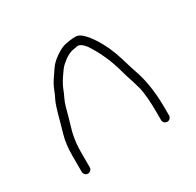

<svg xmlns="http://www.w3.org/2000/svg" viewBox="-99 -583 635 623"><g transform="rotate(-30 218.0 -271.5)"><path d="M65 -69C69 -69 72.5 -70.5 75.5 -73.5C78.5 -76.5 80 -80 80 -84V-146C80 -161.9 81.8 -179.7 85.5 -199.5C87.2 -208.5 89.5 -217.8 92.5 -227.5C95.5 -237.2 98.5 -247.5 101.5 -258.5L110.5 -291.5C113.5 -302.5 117 -312 121 -320C125 -328 129.4 -338.1 134.1 -350.2C138.9 -362.3 149.3 -379.4 165.5 -401.5C169.2 -406.5 172.8 -410.7 176.5 -414C194.9 -430.8 211.8 -440.1 227 -442C232.3 -442.7 237.3 -443.7 242 -445C248.7 -445 255.7 -441.3 263 -434C269 -428 274.3 -420.7 279 -412C298.8 -379.7 314.2 -343.9 325 -304.5C329.7 -287.5 333.2 -275.8 335.5 -269.5C337.8 -263.2 342 -249.4 348 -228.3C354 -207.2 357 -173.1 357 -126V-101C357 -97 358.5 -93.5 361.5 -90.5C364.5 -87.5 368 -86 372 -86C376 -86 379.5 -87.5 382.5 -90.5C385.5 -93.5 387 -97 387 -101V-126C387 -176.1 381.8 -219.6 371.5 -256.5C369.2 -264.8 366.8 -272.2 364.5 -278.5C362.2 -284.8 356 -304.6 346.1 -337.7C336.1 -370.8 322.4 -400.9 305 -428C286.8 -455.3 271.2 -470.5 258.2 -473.6C251.1 -475.3 236.4 -474.2 214.2 -470.1C203.7 -468.2 191.3 -462.5 177 -453C161.4 -442.6 149.7 -431.6 142 -420C138 -414 132.1 -405.2 124.2 -393.7C116.3 -382.2 110 -370.5 105.5 -358.5C101.8 -348.8 97.6 -339.3 92.7 -329.9C87.9 -320.6 81.1 -299.6 72.5 -267C69.5 -255.7 65 -239.5 59 -218.6C53 -197.7 50 -173.5 50 -146V-84C50 -80 51.5 -76.5 54.5 -73.5C57.5 -70.5 61 -69 65 -69Z"/></g></svg>

Font: Proton
Style: ExBd
Weight: 500
Version: Version 1.017